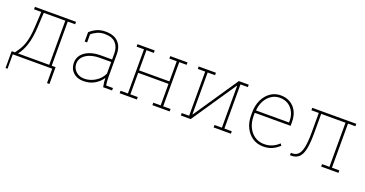

<svg xmlns="http://www.w3.org/2000/svg" viewBox="-35 -1164 3699 1944"><g transform="rotate(20 1815.0 -191.5)"><path d="M32.2 155.3V-26.4H67.4Q89.8 -56.6 107.4 -85.4Q125 -114.3 137.7 -149.2Q150.4 -184.1 158.4 -231.2Q166.5 -278.3 169.9 -344.7L178.2 -502H100.1V-528.3H463.4H543V-502H463.4V-26.4H505.4V155.3H479V0H53.7V155.3ZM100.1 -26.4H437V-502H204.6L196.3 -344.7Q189.9 -227.1 164.8 -150.6Q139.6 -74.2 100.1 -26.4Z M816.4 10.3Q747.1 10.3 705.3 -29.5Q663.6 -69.3 663.6 -133.8Q663.6 -181.2 692.1 -217.5Q720.7 -253.9 772.7 -274.4Q824.7 -294.9 895 -294.9H1016.6V-362.3Q1016.6 -428.2 978.5 -470.2Q940.4 -512.2 858.9 -512.2Q815.9 -512.2 780.3 -496.1Q744.6 -480 719.7 -457V-370.6H693.4V-471.2Q726.1 -501.5 766.4 -519.8Q806.6 -538.1 859.4 -538.1Q950.7 -538.1 996.8 -490.5Q1043 -442.9 1043 -361.3V-106.4Q1043 -85.9 1044.7 -65.9Q1046.4 -45.9 1050.3 -26.4H1123.5V0H1027.3Q1021 -34.7 1018.8 -53Q1016.6 -71.3 1016.6 -97.2Q986.8 -49.3 934.8 -19.5Q882.8 10.3 816.4 10.3ZM816.4 -15.6Q876.5 -15.6 932.6 -49.3Q988.8 -83 1016.6 -142.6V-268.1H896.5Q803.2 -268.1 746.6 -230.2Q689.9 -192.4 689.9 -131.8Q689.9 -82.5 725.6 -49.1Q761.2 -15.6 816.4 -15.6Z M1205.1 0V-26.4H1284.7V-502H1205.1V-528.3H1390.6V-502H1311V-284.7H1637.7V-502H1558.1V-528.3H1637.7H1664.6H1744.1V-502H1664.6V-26.4H1744.1V0H1558.1V-26.4H1637.7V-258.3H1311V-26.4H1390.6V0Z M1864.7 0V-26.4H1944.3V-502H1864.7V-528.3H1970.7H2050.3V-502H1970.7V-51.8L1973.6 -50.8L2297.4 -528.3H2324.2H2403.8V-502H2324.2V-26.4H2403.8V0H2217.8V-26.4H2297.4V-476.6L2294.4 -477.5L1970.7 0Z M2752.9 10.3Q2689.5 10.3 2639.6 -22.2Q2589.8 -54.7 2561 -112.1Q2532.2 -169.4 2532.2 -244.1V-275.4Q2532.2 -351.1 2560.1 -410.4Q2587.9 -469.7 2636.5 -503.9Q2685.1 -538.1 2746.6 -538.1Q2806.2 -538.1 2850.8 -511.5Q2895.5 -484.9 2920.2 -436.5Q2944.8 -388.2 2944.8 -322.3V-281.7H2558.6V-244.1Q2558.6 -178.7 2583.5 -127.2Q2608.4 -75.7 2652.3 -45.9Q2696.3 -16.1 2752.9 -16.1Q2803.2 -16.1 2842 -33.4Q2880.9 -50.8 2911.1 -80.6L2925.3 -60.1Q2892.6 -28.8 2851.1 -9.3Q2809.6 10.3 2752.9 10.3ZM2564 -308.1H2918.5V-324.2Q2918.5 -377.9 2897.2 -420.4Q2876 -462.9 2837.4 -487.3Q2798.8 -511.7 2746.6 -511.7Q2696.8 -511.7 2656.7 -485.4Q2616.7 -459 2591.8 -413.6Q2566.9 -368.2 2562.5 -311Z M3040.5 0V-25.9H3057.6Q3094.7 -25.9 3119.1 -50.3Q3143.6 -74.7 3155.8 -132.1Q3168 -189.5 3168 -288.1V-502H3088.4V-528.3H3482.9H3562.5V-502H3482.9V-26.4H3562.5V0H3376.5V-26.4H3456.1V-501.5H3194.3V-288.1Q3194.3 -132.8 3162.6 -66.4Q3130.9 0 3056.2 0Z"/></g></svg>

Font: Roboto Slab LO Thin
Style: Regular
Weight: 250
Designer: Google
Version: Version 2.00;September 28, 2018;FontCreator 11.5.0.2427 64-b